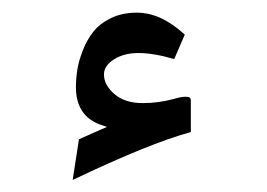

<svg xmlns="http://www.w3.org/2000/svg" viewBox="-20 -1166 432 311"><path d="M97.7 -874.5 107.9 -940.4 142.1 -955.6 153.3 -960.4 141.6 -964.4Q103 -979 103 -1024.9Q103 -1038.6 105.2 -1052.7Q107.4 -1066.9 114 -1084Q120.6 -1101.1 130.9 -1114.3Q141.1 -1127.4 159.4 -1136.5Q177.7 -1145.5 201.7 -1145.5Q240.7 -1145.5 279.3 -1109.9L262.2 -1070.3Q229 -1080.1 204.1 -1080.1Q180.7 -1080.1 164.6 -1069.8Q148.4 -1059.6 148.4 -1045.4Q148.4 -1028.3 165.3 -1013.7Q182.1 -999 211.4 -999Q236.8 -999 262.2 -1005.9Q266.6 -1007.3 271.5 -1008.3Q276.4 -1009.3 280.3 -1009.3Q285.2 -1009.3 287.1 -1008.1Q289.1 -1006.8 289.1 -1003.4V-952.1Q222.7 -934.1 97.7 -874.5Z"/></svg>

Font: Sahel SemiBold WOL
Style: SemiBold-WOL
Weight: 600
Foundry: Saber Rastikerdar (saber.rastikerdar@gmail.com)
Version: Version 3.4.0